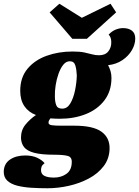

<svg xmlns="http://www.w3.org/2000/svg" viewBox="-75 -805 742 1025"><path d="M178 200Q136 200 94 197.5Q52 195 18 186.5Q-16 178 -36 159.5Q-56 141 -55 109Q-53 68 -21 46.5Q11 25 60 25Q98 25 124 37.5Q150 50 163 66Q150 76 147 85Q144 94 144 103Q144 125 162.5 134Q181 143 213 143Q251 143 279 123.5Q307 104 308 63Q310 34 287 27.5Q264 21 214 21Q147 21 108.5 11Q70 1 54 -19Q38 -39 37 -69Q37 -111 61.5 -140.5Q86 -170 117 -191Q77 -206 55 -238.5Q33 -271 33 -320Q33 -391 71.5 -437.5Q110 -484 173.5 -507Q237 -530 312 -530Q351 -530 375 -525Q399 -520 416.5 -515Q434 -510 454 -510Q487 -510 503.5 -531Q520 -552 519 -581Q519 -606 505 -620Q521 -638 541.5 -646.5Q562 -655 582 -655Q611 -655 629 -641.5Q647 -628 647 -599Q647 -568 629 -537Q611 -506 578.5 -484Q546 -462 502 -457Q510 -442 515 -425.5Q520 -409 520 -389Q520 -319 483 -270Q446 -221 383.5 -196Q321 -171 244 -171Q233 -171 220.5 -171.5Q208 -172 194 -173Q190 -168 187 -162.5Q184 -157 184 -150Q184 -139 201.5 -136.5Q219 -134 253 -134H322Q422 -134 466.5 -102Q511 -70 510 -12Q509 42 478.5 82Q448 122 399 148Q350 174 292.5 187Q235 200 178 200ZM257 -225Q284 -225 300.5 -253Q317 -281 325.5 -322Q334 -363 335 -402Q334 -431 327.5 -454.5Q321 -478 298 -478Q278 -478 263 -459.5Q248 -441 237.5 -411.5Q227 -382 222 -349.5Q217 -317 218 -289Q218 -263 225 -244Q232 -225 257 -225ZM311 -598 190 -739 242 -785 362 -710 515 -785 545 -739 389 -598Z"/></svg>

Font: Sansita Swashed Black
Style: Regular
Weight: 900
Designer: Pablo Cosgaya
Foundry: Omnibus-Type
Version: Version 1.003; ttfautohint (v1.8.3)